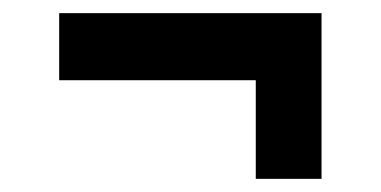

<svg xmlns="http://www.w3.org/2000/svg" viewBox="-20 -325 579 292"><path d="M369 -53V-203H70V-305H469V-53Z"/></svg>

Font: Saira SemiBold
Style: Regular
Weight: 600
Designer: Hector Gatti with collaboration of the Omnibus-Type team
Foundry: Omnibus-Type
Version: Version 1.100; ttfautohint (v1.8.3)